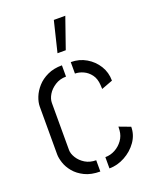

<svg xmlns="http://www.w3.org/2000/svg" viewBox="-139 -817 715 896"><g transform="rotate(-20 218.5 -369.0)"><path d="M203 -587 240 -739H297L244 -587ZM202 0Q157 0 125.5 -15.5Q94 -31 75 -54Q56 -77 48 -101.5Q40 -126 40 -144V-381Q40 -403 50 -428Q60 -453 80 -475.5Q100 -498 131 -512.5Q162 -527 203 -527V-471Q172 -471 148 -455.5Q124 -440 111.5 -419Q99 -398 99 -378V-144Q99 -126 112 -105Q125 -84 148 -70Q171 -56 202 -56ZM247 1V-55Q273 -55 296 -67.5Q319 -80 334.5 -101.5Q350 -123 352 -150L353 -168L409 -147Q409 -107 385.5 -73.5Q362 -40 324.5 -19.5Q287 1 247 1ZM342 -359 341 -379Q339 -411 324 -431Q309 -451 288 -460.5Q267 -470 247 -470V-527Q289 -527 323 -507Q357 -487 377.5 -454Q398 -421 398 -380Z"/></g></svg>

Font: Stick No Bills Light
Style: Regular
Weight: 300
Version: Version 2.000